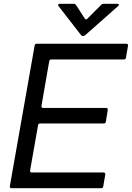

<svg xmlns="http://www.w3.org/2000/svg" viewBox="-20 -994 696 1014"><path d="M525 -9Q524 0 514 0H41Q36 0 33.5 -3Q31 -6 32 -11L163 -754Q165 -763 174 -763H647Q652 -763 654.5 -760Q657 -757 656 -752L645 -689Q644 -680 634 -680H251Q242 -680 240 -671L199 -435V-433Q199 -424 208 -424H540Q545 -424 547.5 -421Q550 -418 549 -413L539 -351Q538 -342 528 -342H192Q183 -342 181 -333L139 -94V-92Q139 -83 148 -83H527Q532 -83 534.5 -80Q537 -77 536 -72ZM407 -810 289 -962Q287 -964 287 -968Q287 -970 289 -972Q291 -974 295 -974H370Q377 -974 382 -967L427 -897Q433 -887 441 -895L515 -969Q520 -974 527 -974H599Q606 -974 607.5 -970Q609 -966 604 -962L431 -809Q426 -804 419 -804Q411 -804 407 -810Z"/></svg>

Font: Open Sauce Two
Style: Italic
Weight: 400
Italic angle: -10°
Designer: Alfredo Marco Pradil
Foundry: Creative Sauce Fz LLC
Version: Version 1.477